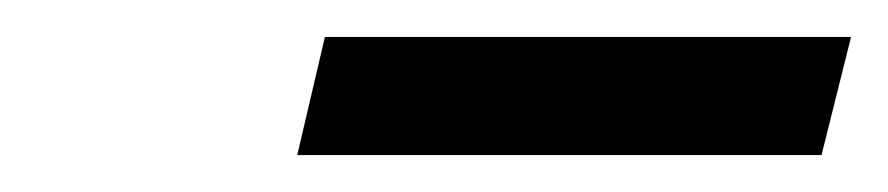

<svg xmlns="http://www.w3.org/2000/svg" viewBox="-20 -700 481 104"><path d="M141 -616 156 -680H441L425 -616Z"/></svg>

Font: CST
Style: Italic
Weight: 400
Italic angle: -14°
Version: Version 1.00